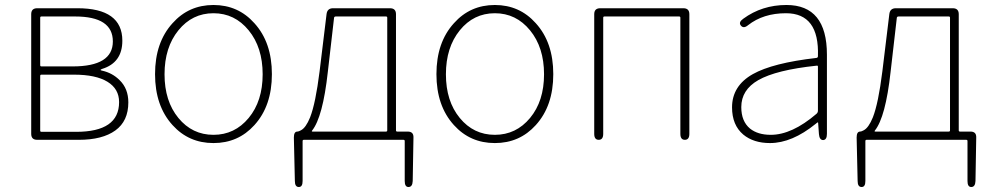

<svg xmlns="http://www.w3.org/2000/svg" viewBox="-20 -560 3963 769"><path d="M129 0Q105 0 105 -24V-503Q105 -527 129 -527H290Q470 -527 470 -397Q470 -309 389 -284Q383 -282 383 -280Q383 -278 389 -277Q430 -268 459 -239Q494 -205 494 -150Q494 -75 442 -37.5Q390 0 296 0ZM141 -37Q141 -32 146 -32H285Q457 -32 457 -151Q457 -204 410.5 -232.5Q364 -261 276 -261H146Q141 -261 141 -256ZM141 -299Q141 -294 146 -294H271Q432 -294 432 -394Q432 -494 281 -494H146Q141 -494 141 -489Z M671 -59Q601 -136 601 -263Q601 -390 671 -467Q736 -540 835 -540Q934 -540 999 -467Q1069 -390 1069 -263Q1069 -136 999 -59Q934 13 835 13Q736 13 671 -59ZM694.5 -87.5Q750 -20 835 -20Q920 -20 976 -87.5Q1032 -155 1032 -262.5Q1032 -370 976 -438.5Q920 -507 835 -507Q750 -507 694.5 -438.5Q639 -370 639 -262.5Q639 -155 694.5 -87.5Z M1177 189Q1161 189 1161 165L1157 -9Q1157 -33 1171 -33Q1176 -33 1185 -38Q1205 -48 1222 -90Q1244 -146 1260 -274L1288 -504Q1291 -527 1314 -527H1542Q1566 -527 1566 -503V-38Q1566 -33 1571 -33H1613Q1637 -33 1636 -9L1633 165Q1632 189 1616 189Q1601 189 1601 165V5Q1601 0 1596 0H1197Q1192 0 1192 5V165Q1192 189 1177 189ZM1230 -37Q1227 -33 1232 -33H1526Q1531 -33 1531 -38V-489Q1531 -494 1526 -494H1325Q1319 -494 1318 -489L1293 -272Q1273 -91 1230 -37Z M1798 -59Q1728 -136 1728 -263Q1728 -390 1798 -467Q1863 -540 1962 -540Q2061 -540 2126 -467Q2196 -390 2196 -263Q2196 -136 2126 -59Q2061 13 1962 13Q1863 13 1798 -59ZM1821.5 -87.5Q1877 -20 1962 -20Q2047 -20 2103 -87.5Q2159 -155 2159 -262.5Q2159 -370 2103 -438.5Q2047 -507 1962 -507Q1877 -507 1821.5 -438.5Q1766 -370 1766 -262.5Q1766 -155 1821.5 -87.5Z M2378 0Q2360 0 2360 -24V-503Q2360 -527 2384 -527H2717Q2741 -527 2741 -503V-24Q2741 0 2723 0Q2705 0 2705 -24V-489Q2705 -494 2700 -494H2401Q2396 -494 2396 -489V-24Q2396 0 2378 0Z M3064 13Q2998 13 2957 -21Q2912 -59 2912 -130Q2912 -216 2995 -263Q3075 -308 3250 -328Q3256 -329 3256 -335Q3262 -507 3128 -507Q3037 -507 2976 -459Q2958 -444 2947 -458Q2937 -471 2957 -485Q3032 -540 3130 -540Q3292 -540 3292 -341V-24Q3292 0 3277 1Q3262 1 3260 -23L3257 -65Q3257 -70 3255.5 -70Q3254 -70 3247 -64Q3152 13 3064 13ZM3067 -20Q3152 -20 3250 -104Q3256 -109 3256 -117V-293Q3256 -298 3251 -297Q3089 -280 3017 -239Q2949 -200 2949 -131Q2949 -74 2984 -45Q3015 -20 3067 -20Z M3431 189Q3415 189 3415 165L3411 -9Q3411 -33 3425 -33Q3430 -33 3439 -38Q3459 -48 3476 -90Q3498 -146 3514 -274L3542 -504Q3545 -527 3568 -527H3796Q3820 -527 3820 -503V-38Q3820 -33 3825 -33H3867Q3891 -33 3890 -9L3887 165Q3886 189 3870 189Q3855 189 3855 165V5Q3855 0 3850 0H3451Q3446 0 3446 5V165Q3446 189 3431 189ZM3484 -37Q3481 -33 3486 -33H3780Q3785 -33 3785 -38V-489Q3785 -494 3780 -494H3579Q3573 -494 3572 -489L3547 -272Q3527 -91 3484 -37Z"/></svg>

Font: Resource Han Rounded KR ExtraLight
Style: Regular
Weight: 250
Designer: Cyano Hao (round all glyphs); Ryoko NISHIZUKA 西塚涼子 (kana, bopomofo & ideographs); Paul D. Hunt (Latin, Greek & Cyrillic)
Foundry: Cyano Hao
Version: 0.990